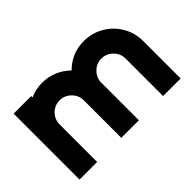

<svg xmlns="http://www.w3.org/2000/svg" viewBox="-83 -804 1076 1076"><g transform="rotate(-45 455.0 -266.0)"><path d="M58.6 0V-522.5H198.2V-511.7Q241.2 -532.2 293.5 -532.2Q341.3 -532.2 384.3 -514.2Q427.2 -496.1 459.5 -463.9Q527.8 -532.2 624.5 -532.2Q688.5 -532.2 742.7 -500.7Q796.9 -469.2 828.4 -415.3Q859.9 -361.3 859.9 -297.4V0H720.7V-297.4Q720.7 -336.4 692.4 -364.7Q664.1 -393.1 624.5 -393.1Q585 -393.1 556.9 -364.7Q528.8 -336.4 528.8 -297.4V0H389.6V-297.4Q389.6 -336.4 361.3 -364.7Q333 -393.1 293.5 -393.1Q253.9 -393.1 226.1 -365Q198.2 -336.9 198.2 -297.4V0Z"/></g></svg>

Font: Basically A Sans Serif
Style: Bold
Weight: 700
Designer: Hyung-Suk Kim
Foundry: Mental Design
Version: 1.000